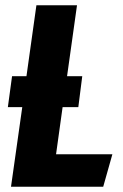

<svg xmlns="http://www.w3.org/2000/svg" viewBox="-20 -713 470 733"><path d="M194 -124H409L374 0H22L65 -304H10L26 -422H81L119 -693H274L236 -422H294L279 -304H219Z"/></svg>

Font: Fira Sans Extra Condensed
Style: Bold Italic
Weight: 700
Width: 3
Italic angle: -8°
Designer: Carrois Corporate & Edenspiekermann AG
Foundry: Carrois Corporate GbR & Edenspiekermann AG
Version: Version 4.203